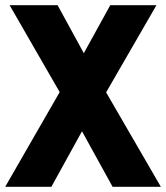

<svg xmlns="http://www.w3.org/2000/svg" viewBox="-20 -720 640 740"><path d="M0 0 210 -365 17 -700H202L303 -515L405 -700H583L389 -364L600 0H414L296 -214L178 0Z"/></svg>

Font: Red Hat Mono
Style: Regular
Weight: 300
Monospace: yes
Designer: Pentagram, MCKL
Foundry: Pentagram, MCKL
Version: Version 1.023